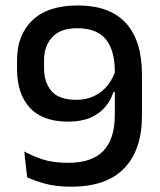

<svg xmlns="http://www.w3.org/2000/svg" viewBox="-20 -672 588 704"><path d="M265.5 -652Q382 -652 441.2 -587.8Q500.5 -523.5 500.5 -398.5V-247.5Q500.5 -122.5 435.5 -55Q370.5 12.5 241.5 12.5Q186 12.5 146.5 1.8Q107 -9 79.5 -22L69 -116.5Q101 -99 138.2 -87Q175.5 -75 230 -75Q317.5 -75 359.2 -119Q401 -163 401 -250.5V-408.5Q401 -488 367.8 -528.2Q334.5 -568.5 263.5 -568.5Q201.5 -568.5 171.5 -535.8Q141.5 -503 141.5 -451V-422Q141.5 -369.5 169 -337.8Q196.5 -306 260.5 -306Q296 -306 325 -319.8Q354 -333.5 374.8 -359.2Q395.5 -385 405.5 -420.5L412.5 -334.5H396Q386 -303.5 365 -279Q344 -254.5 310.8 -240.2Q277.5 -226 230 -226Q136 -226 89.2 -277Q42.5 -328 42.5 -419V-452.5Q42.5 -543.5 99 -597.8Q155.5 -652 265.5 -652Z"/></svg>

Font: Anek Gujarati Medium Medium
Style: Regular
Weight: 500
Version: Version 1.003